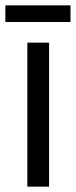

<svg xmlns="http://www.w3.org/2000/svg" viewBox="-37 -747 283 716"><path d="M226 -727H-17V-665H226ZM146 -51V-588H65V-51Z"/></svg>

Font: Noto Sans Tamil UI ExtraCondensed
Style: Regular
Weight: 400
Width: 2
Designer: Jelle Bosma - Monotype Design Team
Foundry: Monotype Imaging Inc.
Version: Version 2.004